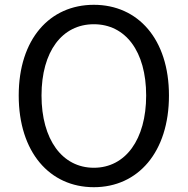

<svg xmlns="http://www.w3.org/2000/svg" viewBox="-20 -767 782 800"><path d="M371 13C555 13 684 -133 684 -369C684 -604 555 -747 371 -747C187 -747 58 -604 58 -369C58 -133 187 13 371 13ZM371 -68C239 -68 153 -186 153 -369C153 -553 239 -666 371 -666C503 -666 589 -553 589 -369C589 -186 503 -68 371 -68Z"/></svg>

Font: Spoqa Han Sans Neo
Style: Regular
Weight: 400
Designer: [Spoqa Han Sans Neo] Dong-huui Kim ___ Younghwa Kang ___ Yujin Lee ___ [Noto Sans] Ryoko NISHIZUKA ____ (kana & ideograp
Foundry: Spoqa (http://www.spoqa-han-sans.com)
Version: Version 1.100;hotconv 1.0.109;makeotfexe 2.5.65596